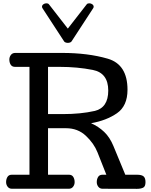

<svg xmlns="http://www.w3.org/2000/svg" viewBox="-20 -1163 933 1183"><path d="M17.6 0ZM365.7 -460Q477.1 -460 562 -479.2Q647 -498.5 647 -605Q647 -713.4 551.5 -732.2Q456.1 -751 347.7 -751H275.9V-460ZM765.6 -609.9Q765.6 -510.3 700.7 -465.3Q635.7 -420.4 541 -403.8Q587.4 -383.3 622.1 -350.1Q656.7 -316.9 678.7 -263.7L752 -86.4H823.7Q853 -86.4 864.7 -76.2Q876.5 -65.9 876.5 -41Q876.5 -13.7 861.8 -6.6Q847.2 0.5 824.2 0.5L612.3 0Q595.2 0 585.7 -12.5Q576.2 -24.9 576.2 -41Q576.2 -59.1 584.5 -72.8Q592.8 -86.4 611.3 -86.4H635.3L580.6 -224.6Q558.6 -279.8 509 -326.4Q459.5 -373 386.7 -373H275.9V-86.4H404.8Q423.3 -86.4 431.6 -72.8Q439.9 -59.1 439.9 -41Q439.9 -24.9 430.4 -12.5Q420.9 0 403.8 0H53.7Q36.6 0 27.1 -12.5Q17.6 -24.9 17.6 -41Q17.6 -59.1 25.9 -72.8Q34.2 -86.4 52.7 -86.4H161.6V-751H72.8Q54.2 -751 45.9 -764.4Q37.6 -777.8 37.6 -795.9Q37.6 -812 47.1 -824.5Q56.6 -836.9 73.7 -836.9H362.8Q521.5 -836.9 643.6 -801.5Q765.6 -766.1 765.6 -609.9ZM397.9 -898.9Q391.1 -898.9 384.8 -901.1Q378.4 -903.3 375.5 -907.2L243.7 -1109.4Q241.2 -1112.3 240 -1115.5Q238.8 -1118.7 238.8 -1121.6Q238.8 -1130.4 247.1 -1136.5Q255.4 -1142.6 265.1 -1142.6Q269.5 -1142.6 274.2 -1141.4Q278.8 -1140.1 281.7 -1136.2L397.9 -986.8L514.2 -1136.2Q517.1 -1140.1 521.7 -1141.4Q526.4 -1142.6 530.8 -1142.6Q540.5 -1142.6 548.8 -1136.5Q557.1 -1130.4 557.1 -1121.6Q557.1 -1118.7 555.9 -1115.5Q554.7 -1112.3 552.2 -1109.4L420.4 -907.2Q417.5 -903.3 411.1 -901.1Q404.8 -898.9 397.9 -898.9Z"/></svg>

Font: Cutive
Style: Regular
Weight: 400
Designer: Vernon Adams
Version: Version 1.002